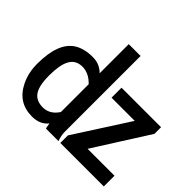

<svg xmlns="http://www.w3.org/2000/svg" viewBox="-166 -966 1201 1201"><g transform="rotate(45 434.5 -365.5)"><path d="M484.4 0V-66.9L715.8 -426.8H510.7V-515.1H860.4V-456.5L630.9 -94.7H869.1V0ZM350.1 -385.3Q301.8 -435.5 244.6 -435.5Q185.1 -435.5 159.2 -384.3Q136.2 -339.4 136.2 -249.5Q136.2 -150.4 168.5 -112.3Q195.8 -79.6 249.5 -79.6Q306.2 -79.6 343.3 -129.9Q349.6 -138.7 350.1 -139.2ZM454.6 -69.8Q454.6 -35.6 468.3 0H357.9Q356.4 -2.4 355 -6.8L350.1 -38.6Q313 8.8 241.7 8.8Q118.7 8.8 63 -105Q31.7 -168.5 31.7 -248Q31.7 -434.1 123.5 -492.7Q172.4 -523.9 248.5 -523.9Q286.1 -523.9 313.7 -509Q341.3 -494.1 350.1 -481V-739.7H454.6Z"/></g></svg>

Font: News Cycle
Style: Bold
Weight: 700
Version: Version 0.5.1